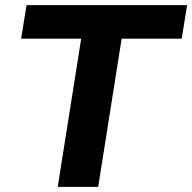

<svg xmlns="http://www.w3.org/2000/svg" viewBox="-20 -725 746 745"><path d="M204 0 295 -575H62L83 -705H706L685 -575H452L361 0Z"/></svg>

Font: Nunito Sans 11pt ExtraBold
Style: Italic
Weight: 800
Italic angle: -9°
Version: Version 3.101;gftools[0.9.27]